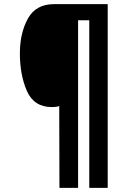

<svg xmlns="http://www.w3.org/2000/svg" viewBox="-20 -780 581 927"><path d="M266 -268Q252 -263 231 -263Q144 -263 110 -340.5Q76 -418 76 -522Q76 -620 114.5 -690Q153 -760 241 -760H500V127H411V-682H357V127H267Z"/></svg>

Font: Noto Sans UI CondBlack
Style: Italic
Weight: 900
Width: 3
Italic angle: -12°
Designer: Monotype Design Team
Foundry: Monotype Imaging Inc.
Version: Version 1.001